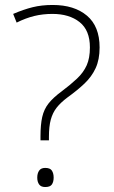

<svg xmlns="http://www.w3.org/2000/svg" viewBox="-20 -744 457 773"><path d="M143 -195Q143 -242 150 -273Q157 -304 175.5 -327.5Q194 -351 228 -376Q264 -403 290 -427.5Q316 -452 329 -481Q342 -510 342 -553Q342 -622 300.5 -655Q259 -688 191 -688Q152 -688 117.5 -679.5Q83 -671 47 -653L33 -688Q75 -706 111.5 -715Q148 -724 192 -724Q279 -724 330 -681Q381 -638 381 -553Q381 -504 365 -469.5Q349 -435 320 -407.5Q291 -380 252 -352Q224 -331 208 -310.5Q192 -290 184.5 -262.5Q177 -235 177 -193V-179H143ZM130 -29Q130 -46 137.5 -57Q145 -68 162 -68Q182 -68 189 -57Q196 -46 196 -29Q196 -12 189 -1.5Q182 9 162 9Q145 9 137.5 -1.5Q130 -12 130 -29Z"/></svg>

Font: Noto Sans Lao UI ExtLt
Style: Regular
Weight: 200
Designer: Monotype Design Team
Foundry: Monotype Imaging Inc.
Version: Version 2.000; ttfautohint (v1.8.4.7-5d5b)